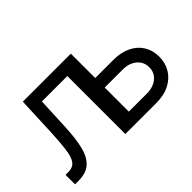

<svg xmlns="http://www.w3.org/2000/svg" viewBox="-85 -813 1087 1087"><g transform="rotate(-45 458.5 -270.0)"><path d="M20.5 0V-75.7H39.6Q64.5 -75.7 81.1 -84.7Q97.7 -93.8 107.9 -117.7Q118.2 -141.6 123.5 -185.1Q128.9 -228.5 132.3 -296.9L142.6 -540H504.9V0H423.3V-464.4H219.7L210.9 -269Q207 -178.7 191.9 -118.9Q176.8 -59.1 142.8 -29.5Q108.9 0 48.3 0ZM513.7 -344.7H671.4Q733.9 -344.7 778.1 -322.8Q822.3 -300.8 845.7 -262.2Q869.1 -223.6 869.1 -173.8Q869.1 -124.5 845.7 -85.2Q822.3 -45.9 778.1 -22.9Q733.9 0 671.4 0H445.3V-540H526.9V-75.7H670.9Q722.2 -75.7 754.4 -102.1Q786.6 -128.4 786.6 -170.9Q786.6 -214.8 754.4 -241.7Q722.2 -268.6 670.9 -268.6H513.7Z"/></g></svg>

Font: V-Inter
Style: Regular-375
Weight: 375
Designer: Rasmus Andersson
Foundry: rsms
Version: Version 4.000;git-4146feb